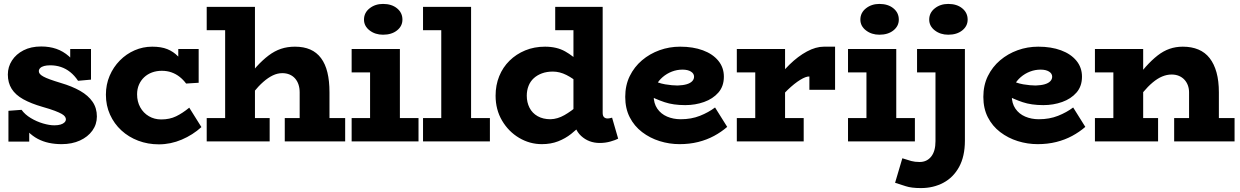

<svg xmlns="http://www.w3.org/2000/svg" viewBox="-20 -721 6322 979"><path d="M294 14Q260 14 229.5 7.5Q199 1 172.5 -13Q146 -27 123 -50Q100 -73 82 -105L129 -108V1H23V-156L90 -161Q107 -137 137 -119Q167 -101 199.5 -91.5Q232 -82 257 -82Q276 -82 289 -86Q302 -90 309 -97Q316 -104 316 -113Q316 -119 311.5 -126Q307 -133 295 -140Q283 -147 259.5 -156Q236 -165 197 -176Q138 -193 98.5 -215Q59 -237 39.5 -268Q20 -299 20 -341Q20 -380 41 -412.5Q62 -445 100 -464.5Q138 -484 190 -484Q232 -484 267 -472Q302 -460 331.5 -434Q361 -408 385 -365L338 -361V-471H444V-315L378 -309Q360 -336 338 -353.5Q316 -371 290.5 -379.5Q265 -388 236 -388Q218 -388 205 -384.5Q192 -381 185 -374Q178 -367 178 -358Q178 -351 183 -344.5Q188 -338 200.5 -331Q213 -324 235 -316Q257 -308 290 -298Q348 -281 389 -257.5Q430 -234 452 -202Q474 -170 474 -127Q474 -87 451 -55Q428 -23 387.5 -4.5Q347 14 294 14Z M790 15Q734 15 685 -3.5Q636 -22 599 -56Q562 -90 541 -136.5Q520 -183 520 -238Q520 -290 539 -334.5Q558 -379 591 -412.5Q624 -446 666.5 -464.5Q709 -483 756 -483Q802 -483 833 -470.5Q864 -458 887.5 -434Q911 -410 932 -375L889 -381V-471H993V-299L929 -295Q914 -315 895.5 -329.5Q877 -344 854.5 -352Q832 -360 805 -360Q778 -360 755 -351.5Q732 -343 715 -327Q698 -311 688.5 -289Q679 -267 679 -240Q679 -203 695 -174Q711 -145 739 -128.5Q767 -112 802 -112Q845 -112 878 -128Q911 -144 945 -172L1007 -73Q963 -33 906.5 -9Q850 15 790 15Z M1508 0V-250Q1508 -272 1502 -290Q1496 -308 1484.5 -321Q1473 -334 1456.5 -341Q1440 -348 1419 -348Q1395 -348 1371 -336.5Q1347 -325 1322.5 -303.5Q1298 -282 1273 -251Q1248 -220 1221 -180V-299Q1256 -346 1287.5 -380.5Q1319 -415 1349.5 -438Q1380 -461 1412.5 -472Q1445 -483 1484 -483Q1529 -483 1562 -468.5Q1595 -454 1617 -424.5Q1639 -395 1649.5 -351.5Q1660 -308 1660 -250V0ZM1034 0V-119H1355V0ZM1432 0V-119H1740V0ZM1280 -686V0H1128V-567H1034V-686Z M1867 -40V-471H2019V-40ZM1773 0V-119H2114V0ZM1773 -352V-471H1977V-352ZM1933 -544Q1893 -544 1864.5 -566Q1836 -588 1836 -621Q1836 -656 1864.5 -678.5Q1893 -701 1933 -701Q1977 -701 2004.5 -678.5Q2032 -656 2032 -621Q2032 -588 2004.5 -566Q1977 -544 1933 -544Z M2230 -40V-686H2382V-40ZM2137 0V-119H2478V0ZM2137 -567V-686H2372V-567Z M2743 14Q2681 14 2627 -18Q2573 -50 2540 -106Q2507 -162 2507 -233Q2507 -287 2525.5 -332.5Q2544 -378 2578 -411.5Q2612 -445 2658 -464Q2704 -483 2759 -483Q2819 -483 2861.5 -459Q2904 -435 2934 -402.5Q2964 -370 2984 -342V-238Q2963 -267 2933 -294Q2903 -321 2868.5 -338.5Q2834 -356 2799 -356Q2768 -356 2743.5 -347Q2719 -338 2701.5 -322Q2684 -306 2675 -283Q2666 -260 2666 -233Q2666 -199 2680 -171.5Q2694 -144 2721.5 -128.5Q2749 -113 2787 -113Q2823 -114 2858 -134Q2893 -154 2926 -183Q2959 -212 2987 -239V-130Q2968 -110 2944.5 -85.5Q2921 -61 2892 -38Q2863 -15 2826 -0.5Q2789 14 2743 14ZM3038 8Q2982 8 2943 -28Q2904 -64 2904 -132V-686H3053V-146Q3053 -130 3060 -123.5Q3067 -117 3077 -117Q3085 -117 3091 -118.5Q3097 -120 3101 -121L3132 -14Q3119 -7 3093 0.5Q3067 8 3038 8ZM2811 -567V-686H3037V-567Z M3445 14Q3393 14 3343.5 -1.5Q3294 -17 3254 -47.5Q3214 -78 3191 -123Q3168 -168 3168 -227Q3168 -286 3191 -333Q3214 -380 3253.5 -413.5Q3293 -447 3343 -465Q3393 -483 3448 -483Q3514 -483 3564 -464.5Q3614 -446 3642.5 -411.5Q3671 -377 3671 -330Q3671 -281 3643 -249Q3615 -217 3570 -201Q3525 -185 3474 -185Q3413 -185 3368.5 -200Q3324 -215 3280 -238V-323Q3335 -297 3371.5 -291Q3408 -285 3435 -285Q3463 -286 3481.5 -291.5Q3500 -297 3509.5 -307Q3519 -317 3519 -330Q3519 -346 3503 -356Q3487 -366 3460 -366Q3432 -366 3406 -356Q3380 -346 3359 -328Q3338 -310 3325.5 -286Q3313 -262 3313 -233Q3313 -194 3331.5 -167Q3350 -140 3381.5 -126.5Q3413 -113 3451 -113Q3505 -113 3549 -130.5Q3593 -148 3626 -173L3688 -74Q3658 -48 3621 -28Q3584 -8 3540 3Q3496 14 3445 14Z M3927 -180V-295Q3962 -349 4005.5 -391.5Q4049 -434 4094.5 -458.5Q4140 -483 4181 -483H4238V-263H4107V-331Q4090 -332 4060.5 -314Q4031 -296 3996 -262.5Q3961 -229 3927 -180ZM3737 0V-119H4078V0ZM3831 -40V-471H3983V-40ZM3737 -352V-471H3973V-352Z M4398 -40V-471H4550V-40ZM4304 0V-119H4645V0ZM4304 -352V-471H4508V-352ZM4464 -544Q4424 -544 4395.5 -566Q4367 -588 4367 -621Q4367 -656 4395.5 -678.5Q4424 -701 4464 -701Q4508 -701 4535.5 -678.5Q4563 -656 4563 -621Q4563 -588 4535.5 -566Q4508 -544 4464 -544Z M4676 238Q4627 238 4598.5 228.5Q4570 219 4544 211L4581 86Q4608 95 4626.5 100Q4645 105 4669 105Q4706 105 4728 77.5Q4750 50 4750 -1V-471H4900V-4Q4900 76 4870.5 130Q4841 184 4790 211Q4739 238 4676 238ZM4656 -352V-471H4860V-352ZM4815 -544Q4775 -544 4746.5 -566Q4718 -588 4718 -621Q4718 -656 4746.5 -678.5Q4775 -701 4815 -701Q4859 -701 4886.5 -678.5Q4914 -656 4914 -621Q4914 -588 4886.5 -566Q4859 -544 4815 -544Z M5271 14Q5219 14 5169.5 -1.5Q5120 -17 5080 -47.5Q5040 -78 5017 -123Q4994 -168 4994 -227Q4994 -286 5017 -333Q5040 -380 5079.5 -413.5Q5119 -447 5169 -465Q5219 -483 5274 -483Q5340 -483 5390 -464.5Q5440 -446 5468.5 -411.5Q5497 -377 5497 -330Q5497 -281 5469 -249Q5441 -217 5396 -201Q5351 -185 5300 -185Q5239 -185 5194.5 -200Q5150 -215 5106 -238V-323Q5161 -297 5197.5 -291Q5234 -285 5261 -285Q5289 -286 5307.5 -291.5Q5326 -297 5335.5 -307Q5345 -317 5345 -330Q5345 -346 5329 -356Q5313 -366 5286 -366Q5258 -366 5232 -356Q5206 -346 5185 -328Q5164 -310 5151.5 -286Q5139 -262 5139 -233Q5139 -194 5157.5 -167Q5176 -140 5207.5 -126.5Q5239 -113 5277 -113Q5331 -113 5375 -130.5Q5419 -148 5452 -173L5514 -74Q5484 -48 5447 -28Q5410 -8 5366 3Q5322 14 5271 14Z M6043 0V-250Q6043 -269 6037 -285.5Q6031 -302 6019.5 -314.5Q6008 -327 5991.5 -334Q5975 -341 5954 -341Q5930 -341 5906 -331Q5882 -321 5857.5 -300.5Q5833 -280 5808 -250Q5783 -220 5756 -180V-299Q5791 -346 5822 -380.5Q5853 -415 5882.5 -438Q5912 -461 5943.5 -472Q5975 -483 6011 -483Q6056 -483 6090.5 -468.5Q6125 -454 6148 -424.5Q6171 -395 6183 -351.5Q6195 -308 6195 -250V0ZM5563 0V-119H5885V0ZM5657 0V-471H5809V0ZM5563 -352V-471H5772V-352ZM5967 0V-119H6275V0Z"/></svg>

Font: BioRhyme ExtraBold ExtraBold
Style: Regular
Weight: 800
Version: Version 1.600;gftools[0.9.33]